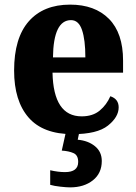

<svg xmlns="http://www.w3.org/2000/svg" viewBox="-20 -570 589 830"><path d="M294 10Q400 10 446.5 -27Q493 -64 493 -106Q493 -142 457 -154Q441 -117 411 -92Q381 -67 333 -67Q211 -67 207 -256H512V-308Q512 -427 451 -488.5Q390 -550 283 -550Q168 -550 104.5 -478Q41 -406 41 -265Q41 -134 103.5 -62Q166 10 294 10ZM209 -322Q211 -483 287 -483Q320 -483 334.5 -440.5Q349 -398 349 -322ZM283 240Q343 240 381.5 209.5Q420 179 420 126Q420 86 390.5 62Q361 38 316 34L325 -9H267L247 81Q278 83 298 92Q318 101 318 130Q318 174 261 174Q232 174 197 166V229Q214 234 241 237Q268 240 283 240Z"/></svg>

Font: Noto Serif SemiCondensed Extra
Style: Regular
Weight: 800
Width: 4
Designer: Monotype Design Team
Foundry: Monotype Imaging Inc.
Version: Version 1.002